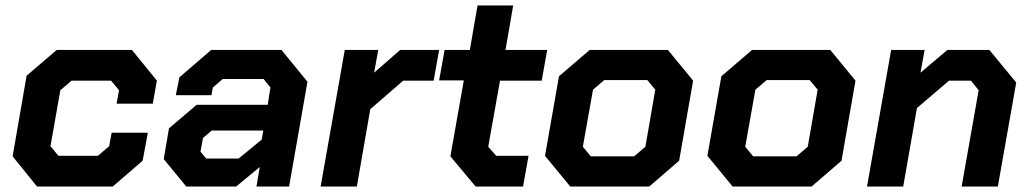

<svg xmlns="http://www.w3.org/2000/svg" viewBox="-20 -680 3757 700"><path d="M26 -110 77 -404 187 -498H461L552 -386L537 -302H405L414 -351L385 -386H241L200 -351L164 -147L193 -112H337L378 -147L387 -196H519L500 -94L391 0H115Z M577 -100 596 -212 697 -298H956L966 -361L941 -392H792L756 -361L751 -333H621L634 -398L750 -498H1006L1101 -382L1034 0H915L927 -71L841 0H659ZM850 -102 934 -171 940 -204H752L720 -177L711 -127L732 -102Z M1237 -498H1359L1344 -415L1439 -498H1581L1561 -386H1450L1330 -282L1281 0H1149Z M1622 -110 1671 -387H1581L1601 -498H1693L1721 -660H1851L1823 -498H1975L1955 -386H1803L1760 -145L1789 -112H1907L1887 0H1714Z M1967 -112 2018 -402 2130 -498H2415L2507 -386L2456 -94L2347 0H2059ZM2292 -110 2333 -145 2369 -353 2340 -388H2183L2142 -353L2105 -145L2134 -110Z M2559 -112 2610 -402 2722 -498H3007L3099 -386L3048 -94L2939 0H2651ZM2884 -110 2925 -145 2961 -353 2932 -388H2775L2734 -353L2697 -145L2726 -110Z M3229 -498H3351L3336 -415L3434 -498H3587L3685 -379L3618 0H3486L3548 -351L3520 -386H3440L3323 -286L3273 0H3141Z"/></svg>

Font: Chakra Petch
Style: Bold Italic
Weight: 700
Italic angle: -10°
Designer: Katatrad Aksorn Co.,Ltd.
Foundry: Cadson Demak Co.,Ltd.
Version: Version 1.000; ttfautohint (v1.6)